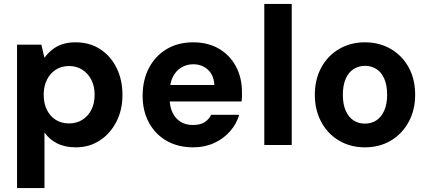

<svg xmlns="http://www.w3.org/2000/svg" viewBox="-20 -740 2190 980"><path d="M67 220V-512H191L207 -445Q222 -466 244 -484.5Q266 -503 296 -513.5Q326 -524 366 -524Q438 -524 491.5 -489Q545 -454 575 -393.5Q605 -333 605 -255Q605 -178 573.5 -117.5Q542 -57 488.5 -22.5Q435 12 368 12Q312 12 272 -8Q232 -28 207 -64V220ZM333 -110Q370 -110 399.5 -128Q429 -146 446 -179Q463 -212 463 -256Q463 -300 446 -333Q429 -366 399.5 -384.5Q370 -403 333 -403Q294 -403 265 -384.5Q236 -366 219.5 -333Q203 -300 203 -256Q203 -212 219.5 -179Q236 -146 265 -128Q294 -110 333 -110Z M966 12Q889 12 831 -21Q773 -54 740.5 -113.5Q708 -173 708 -251Q708 -331 740 -392.5Q772 -454 830 -489Q888 -524 966 -524Q1042 -524 1098 -491Q1154 -458 1184.5 -400.5Q1215 -343 1215 -270Q1215 -260 1215 -247.5Q1215 -235 1213 -222H808V-306H1074Q1072 -355 1042 -383.5Q1012 -412 966 -412Q933 -412 905.5 -395.5Q878 -379 862 -347Q846 -315 846 -266V-236Q846 -196 860.5 -165.5Q875 -135 901.5 -118.5Q928 -102 964 -102Q1002 -102 1024 -116Q1046 -130 1058 -154H1201Q1187 -107 1154 -69.5Q1121 -32 1073 -10Q1025 12 966 12Z M1329 0V-720H1469V0Z M1842 12Q1769 12 1711 -22Q1653 -56 1620 -117Q1587 -178 1587 -256Q1587 -335 1620 -395.5Q1653 -456 1711 -490Q1769 -524 1843 -524Q1917 -524 1975 -490Q2033 -456 2066 -396Q2099 -336 2099 -256Q2099 -178 2065.5 -117Q2032 -56 1974.5 -22Q1917 12 1842 12ZM1842 -109Q1876 -109 1901 -125.5Q1926 -142 1941 -175Q1956 -208 1956 -256Q1956 -305 1941.5 -338Q1927 -371 1901.5 -387.5Q1876 -404 1843 -404Q1811 -404 1785 -387.5Q1759 -371 1744.5 -338Q1730 -305 1730 -256Q1730 -208 1744.5 -175Q1759 -142 1784.5 -125.5Q1810 -109 1842 -109Z"/></svg>

Font: DM Sans 12pt ExtraBold
Style: Regular
Weight: 800
Version: Version 4.004;gftools[0.9.30]